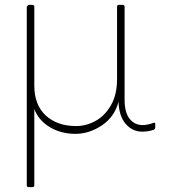

<svg xmlns="http://www.w3.org/2000/svg" viewBox="-20 -526 751 789"><path d="M564 15Q524 15 496.5 -17Q469 -49 467 -108Q451 -46 399 -11Q347 24 290 24Q230 24 184 -4Q138 -32 121 -78V235Q121 243 113 243H98Q90 243 90 235V-498Q95 -506 98 -506H113Q118 -505 120 -503Q121 -501 121 -498V-174Q121 -95 168 -51.5Q215 -8 293 -8Q334 -8 372.5 -29Q411 -50 436 -93.5Q461 -137 461 -201V-498Q461 -506 469 -506H484Q492 -506 492 -498V-116Q492 -64 512.5 -38Q533 -12 566 -12Q585 -12 611 -21Q618 -24 618 -16V-3Q618 5 610 8Q588 15 564 15Z"/></svg>

Font: LINE Seed JP_TTF Thin
Style: Regular
Weight: 250
Designer: LY Corporation & Fontrix & Fontworks
Version: Version 1.008